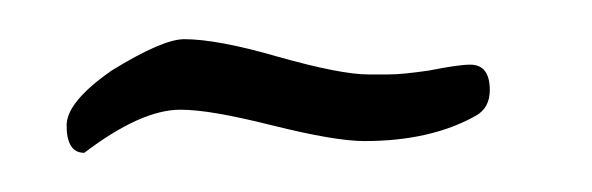

<svg xmlns="http://www.w3.org/2000/svg" viewBox="-20 -159 302 98"><path d="M23 -81Q14 -81 14 -95Q14 -107 37 -123Q63 -139 74 -139Q91 -139 122 -130Q154 -121 168 -121H178Q182 -121 187 -121.5Q192 -122 199 -123Q214 -126 220 -126Q230 -126 230 -113Q230 -104 223 -100Q200 -87 166 -87Q151 -87 119 -95Q103 -99 91.5 -101Q80 -103 72 -103Q52 -103 23 -81Z"/></svg>

Font: Ole
Style: Regular
Weight: 400
Designer: Robert E. Leuschke
Foundry: Robert E. Leuschke
Version: Version 1.010; ttfautohint (v1.8.3)